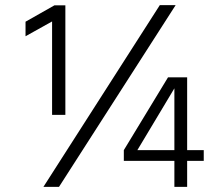

<svg xmlns="http://www.w3.org/2000/svg" viewBox="-20 -732 873 752"><path d="M713 0H663V-102H465V-144L638 -429H713V-144H778V-102H713ZM663 -144V-386L518 -144ZM236 -282H184V-648L80 -590V-647L193 -711H236ZM211 0H150L606 -712H668Z"/></svg>

Font: Hind Kochi Light
Style: Regular
Weight: 300
Designer: Dhruvi Tolia
Foundry: Indian Type Foundry
Version: Version 0.702;PS 1.0;hotconv 1.0.81;makeotf.lib2.5.63406